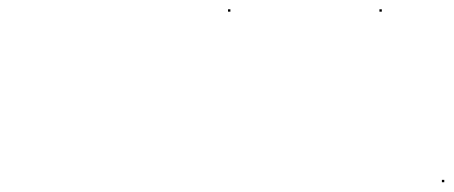

<svg xmlns="http://www.w3.org/2000/svg" viewBox="-20 -551 952 403"><path d="M458.6 -526.5H463.6V-531.5H458.6ZM776.4 -526.5H781.4V-531.5H776.4ZM907.5 -168.5H912.5V-173.5H907.5Z"/></svg>

Font: FRB American Cursive Just Endings
Style: Italic
Weight: 400
Italic angle: -25°
Version: Version 2.0;Modular Font Editor K font №1